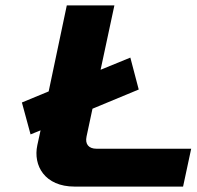

<svg xmlns="http://www.w3.org/2000/svg" viewBox="-20 -690 727 710"><path d="M61 -311 93 -193 130 -208 118 -153C102 -78 145 0 256 0H657L687 -140H337C308 -140 294 -157 300 -185L322 -288L493 -359L462 -477L352 -432L403 -670H227L160 -352Z"/></svg>

Font: LT Wave Black
Style: Italic
Weight: 900
Designer: Daniel Lyons
Version: Version 2.5 (Glyphs App)